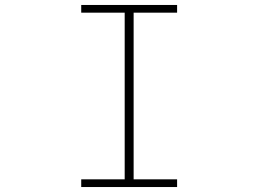

<svg xmlns="http://www.w3.org/2000/svg" viewBox="-20 -753 1040 773"><path d="M693 0H307V-31H482V-702H307V-733H693V-702H518V-31H693Z"/></svg>

Font: IBM Plex Sans JP ExtraLight
Style: Regular
Weight: 200
Designer: Mike Abbink; Paul van der Laan; Pieter van Rosmalen; Wujin Sim; Yejin Wi; Jinhee Kim; Boomi Park; Yona Kim; Kichan Ma
Foundry: Sandoll Inc.
Version: Version 1.001